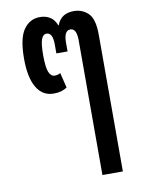

<svg xmlns="http://www.w3.org/2000/svg" viewBox="-86 -618 647 879"><g transform="rotate(-10 238.0 -178.0)"><path d="M318 203V-423Q318 -479 289 -479Q259 -479 259 -423V-382H207V-423Q207 -479 178 -479Q162 -479 154 -458Q146 -437 146 -385Q146 -327 155.5 -305Q165 -283 183 -283Q196 -283 209 -290L226 -220Q214 -212 199 -207.5Q184 -203 164 -203Q112 -203 84.5 -249.5Q57 -296 57 -383Q57 -478 85.5 -518.5Q114 -559 161 -559Q188 -559 208 -546.5Q228 -534 238 -507H240Q259 -559 319 -559Q358 -559 385.5 -532.5Q413 -506 413 -433V203Z"/></g></svg>

Font: Noto Sans Thai ExtCond Med
Style: Regular
Weight: 500
Width: 2
Designer: Monotype Design Team
Foundry: Monotype Imaging Inc.
Version: Version 2.002; ttfautohint (v1.8.4.7-5d5b)